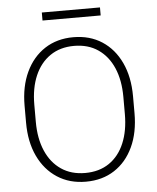

<svg xmlns="http://www.w3.org/2000/svg" viewBox="-58 -907 789 967"><g transform="rotate(-5 336.5 -424.0)"><path d="M610.8 -312.5Q610.8 -214.8 577.1 -142.6Q543.5 -70.3 482.2 -30.3Q420.9 9.8 337.4 9.8Q254.9 9.8 193.1 -30.3Q131.3 -70.3 96.9 -142.6Q62.5 -214.8 62.5 -312.5V-398.4Q62.5 -495.6 96.7 -568.1Q130.9 -640.6 192.4 -680.7Q253.9 -720.7 336.4 -720.7Q419.9 -720.7 481.4 -680.7Q543 -640.6 576.9 -568.1Q610.8 -495.6 610.8 -398.4ZM562 -399.4Q562 -483.4 535.2 -545.7Q508.3 -607.9 458 -642.3Q407.7 -676.8 336.4 -676.8Q266.1 -676.8 215.8 -642.3Q165.5 -607.9 138.7 -545.7Q111.8 -483.4 111.8 -399.4V-312.5Q111.8 -228 138.9 -165.5Q166 -103 216.6 -68.6Q267.1 -34.2 337.4 -34.2Q408.7 -34.2 459 -68.6Q509.3 -103 535.6 -165.5Q562 -228 562 -312.5ZM483.9 -817.9H189.9V-858.4H483.9Z"/></g></svg>

Font: Heebo ExtraLight
Style: Regular
Weight: 250
Designer: Oded Ezer
Foundry: Ezer Type House
Version: Version 3.100